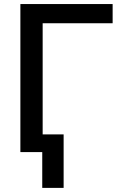

<svg xmlns="http://www.w3.org/2000/svg" viewBox="-20 -747 617 943"><path d="M533.2 -727.1V-632.8H189.5V-86.9H292.5V175.8H187.5V0H80.1V-727.1Z"/></svg>

Font: Karasuma Gothic
Style: Regular
Weight: 500
Designer: Rasmus Andersson / Ryoko Nishizuka
Foundry: Genbu
Version: Version 1.00